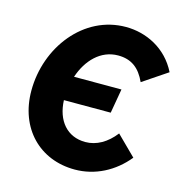

<svg xmlns="http://www.w3.org/2000/svg" viewBox="-107 -808 880 923"><g transform="rotate(15 333.0 -347.0)"><path d="M346 16C447 16 539 -32 604 -112L508 -207C467 -154 416 -125 361 -125C270 -125 214 -192 210 -293H443L464 -414H228C257 -501 320 -568 407 -568C473 -568 515 -536 544 -472L666 -554C613 -661 508 -710 408 -710C198 -710 47 -513 47 -297C47 -110 171 16 346 16Z"/></g></svg>

Font: Fixel Text 20240404
Style: Bold Italic
Weight: 700
Width: 4
Italic angle: -10°
Designer: AlfaBravo + MacPaw
Foundry: Kyrylo Tkachov, Marchela Mozhyna, Serhii Makarenko, Maria Weinstein, Zakhar Kryvoshyya
Version: Version 1.211;Glyphs 3.2 (3225)